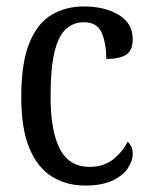

<svg xmlns="http://www.w3.org/2000/svg" viewBox="-20 -566 466 596"><path d="M244 10Q186 10 141 -18Q96 -46 71 -106.5Q46 -167 46 -265Q46 -372 71.5 -433.5Q97 -495 141 -520.5Q185 -546 240 -546Q305 -546 348.5 -520Q392 -494 392 -444Q392 -410 372 -396.5Q352 -383 310 -383Q310 -430 296 -463.5Q282 -497 240 -497Q209 -497 185.5 -476.5Q162 -456 149.5 -406Q137 -356 137 -266Q137 -159 166 -103.5Q195 -48 258 -48Q302 -48 331.5 -71.5Q361 -95 376 -126Q383 -120 387.5 -111Q392 -102 392 -88Q392 -67 377 -44Q362 -21 329 -5.5Q296 10 244 10Z"/></svg>

Font: Noto Serif Ethiopic Condensed
Style: Regular
Weight: 400
Width: 3
Designer: Monotype Design Team
Foundry: Monotype Imaging Inc.
Version: Version 2.102; ttfautohint (v1.8.4.7-5d5b)